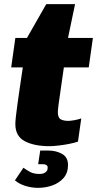

<svg xmlns="http://www.w3.org/2000/svg" viewBox="-20 -694 468 926"><path d="M219 11Q145 11 99.5 -13Q54 -37 54 -96Q54 -107 56.5 -131Q59 -155 64 -190.5Q69 -226 75.5 -271Q82 -316 90 -369H34L54 -511H110L203 -674H342L308 -511H428L408 -369H288Q280 -310 273 -264.5Q266 -219 262.5 -190.5Q259 -162 259 -154Q259 -126 273 -118.5Q287 -111 309 -111Q320 -111 339.5 -114.5Q359 -118 372 -123L356 -11Q339 -5 313.5 0Q288 5 262 8Q236 11 219 11ZM164 212Q132 212 102 202.5Q72 193 52 176L93 115Q108 126 125.5 135.5Q143 145 172 145Q183 145 191.5 141.5Q200 138 205 131.5Q210 125 210 115Q210 106 204 102Q198 98 188 98H164L174 32H212Q250 32 279 48Q308 64 308 102Q308 140 286.5 164.5Q265 189 232 200.5Q199 212 164 212Z"/></svg>

Font: Chivo Medium Black
Style: Italic
Weight: 900
Italic angle: -8.05°
Version: Version 2.002